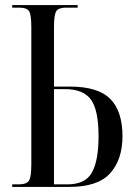

<svg xmlns="http://www.w3.org/2000/svg" viewBox="-20 -734 526 754"><path d="M28 0V-10H54Q85 -10 94 -25Q103 -40 103 -88V-627Q103 -677 94 -690.5Q85 -704 56 -704H28V-714H285V-704H239Q210 -704 201 -690Q192 -676 192 -629V-394H254Q365 -394 413 -345.5Q461 -297 461 -199Q461 -108 413 -54Q365 0 252 0ZM245 -10Q315 -10 341 -56.5Q367 -103 367 -199Q367 -302 337 -343Q307 -384 235 -384H192V-10Z"/></svg>

Font: Noto Serif Display ExtraCondensed
Style: Regular
Weight: 400
Width: 2
Designer: Monotype Design Team
Foundry: Monotype Imaging Inc.
Version: Version 2.009